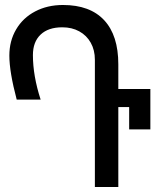

<svg xmlns="http://www.w3.org/2000/svg" viewBox="-20 -750 640 770"><path d="M230 -640.5Q173.5 -640.5 142.8 -611.2Q112 -582 112 -529Q112 -446 143 -350.5H47Q17.5 -462 17.5 -527Q17.5 -586 44.8 -632.2Q72 -678.5 121 -704.2Q170 -730 232.5 -730Q341 -730 397.8 -669Q454.5 -608 454.5 -492V-393H583V-231H498V-320.5H454.5V0H360.5V-510.5Q360.5 -549 344 -578.5Q327.5 -608 298 -624.2Q268.5 -640.5 230 -640.5Z"/></svg>

Font: JuliaMono SemiBold
Style: Regular
Weight: 600
Monospace: yes
Designer: cormullion
Foundry: corm
Version: Version 0.055; ttfautohint (v1.8.4)